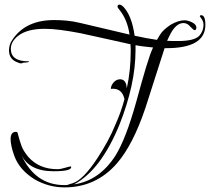

<svg xmlns="http://www.w3.org/2000/svg" viewBox="-20 -760 911 833"><path d="M260 53Q191 53 130 18Q64 -23 42 -84Q34 -106 30 -124.5Q26 -143 26 -156Q26 -188 49 -188Q56 -188 57 -181Q62 -162 66 -149Q70 -136 73 -128Q78 -114 86 -102Q94 -90 103 -79Q150 -26 229 -26Q243 -26 262 -32Q283 -38 286 -38Q289 -37 289 -35Q289 -17 213 -17Q105 -17 71 -91Q131 43 259 43Q262 43 266 43Q270 43 274 42Q276 41 281.5 39Q287 37 295 35Q341 21 404 -76Q427 -111 446.5 -147Q466 -183 481 -220Q506 -276 520 -330Q510 -375 470 -375Q463 -375 461 -374Q461 -389 473 -402.5Q485 -416 501 -416Q528 -416 530 -376Q539 -417 543 -457Q547 -497 547 -534Q547 -542 547 -551Q547 -560 546 -568Q511 -576 456 -588Q401 -600 329 -616Q282 -625 243.5 -630Q205 -635 174 -635Q97 -635 58 -604Q27 -579 27 -548Q27 -494 103 -494Q106 -494 106 -493Q106 -489 81 -488Q79 -488 77 -486.5Q75 -485 72 -485Q65 -485 57 -489Q19 -502 19 -542Q19 -553 22.5 -565Q26 -577 34 -588Q91 -673 215 -673Q240 -673 268.5 -670.5Q297 -668 330 -660L542 -610Q533 -675 497 -719Q490 -726 490 -732Q490 -740 499 -740Q504 -740 514 -732Q552 -693 564 -605Q619 -593 661 -587L674 -609Q682 -622 694 -632.5Q706 -643 721 -653Q754 -672 781 -672Q795 -672 813.5 -663Q832 -654 832 -640Q832 -629 823 -629Q821 -629 806 -644Q793 -660 776 -660Q741 -660 714 -602L705 -583Q718 -582 730.5 -582Q743 -582 753 -582Q823 -582 845 -605Q863 -626 863 -652Q863 -666 855 -677.5Q847 -689 847 -689Q847 -694 853 -694Q871 -694 871 -652Q871 -551 702 -551H694L611 -292Q557 -132 488 -52Q397 53 260 53ZM301 40Q411 24 481 -85Q504 -122 526.5 -180.5Q549 -239 571 -318Q596 -410 614 -469.5Q632 -529 644 -554Q626 -556 607 -558Q588 -560 568 -564V-543Q568 -468 550.5 -387.5Q533 -307 499 -221Q418 -22 301 40Z"/></svg>

Font: Lavishly Yours
Style: Regular
Weight: 400
Designer: Robert E. Leuschke
Foundry: Robert E. Leuschke
Version: Version 1.010; ttfautohint (v1.8.3)